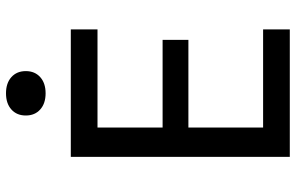

<svg xmlns="http://www.w3.org/2000/svg" viewBox="-193 -793 986 640"><g transform="rotate(-90 300.0 -473.0)"><path d="M97 0V-730H522V-641H195V-424H487V-338H195V-89H522V0ZM309 -814Q275 -814 255 -832Q235 -850 235 -880Q235 -910 255 -928Q275 -946 309 -946Q343 -946 363 -928Q383 -910 383 -880Q383 -850 363 -832Q343 -814 309 -814Z"/></g></svg>

Font: JetBrainsMono NFM Medium
Style: Regular
Weight: 500
Monospace: yes
Designer: Philipp Nurullin, Konstantin Bulenkov
Foundry: JetBrains
Version: Version 2.304; ttfautohint (v1.8.4.7-5d5b);Nerd Fonts 3.3.0